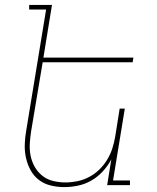

<svg xmlns="http://www.w3.org/2000/svg" viewBox="-20 -755 640 783"><path d="M242 8Q214 8 187 1.5Q160 -5 139 -21Q118 -37 105 -60.5Q92 -84 86 -111Q80 -138 81 -166.5Q82 -195 87 -223L168 -716H99V-735H192L157 -520H524L521 -501H154L107 -220Q103 -195 101.5 -169Q100 -143 105 -119Q110 -95 122 -74Q134 -53 153 -38Q172 -23 196.5 -17Q221 -11 247 -11Q271 -11 295.5 -16Q320 -21 343 -33Q366 -45 385 -63.5Q404 -82 417.5 -104.5Q431 -127 438.5 -151Q446 -175 450 -199L468 -312H489L441 -19H510V0H417L434 -105Q420 -79 399.5 -56.5Q379 -34 353 -19Q327 -4 298.5 2Q270 8 242 8Z"/></svg>

Font: Iosevka HT Thin Extended
Style: Italic
Weight: 100
Width: 7
Italic angle: -9°
Monospace: yes
Designer: Belleve Invis
Foundry: Belleve Invis
Version: Version 32.3.0; ttfautohint (v1.8.4)